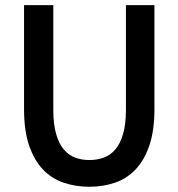

<svg xmlns="http://www.w3.org/2000/svg" viewBox="-20 -690 685 737"><path d="M72.3 -670.4H184.6V-269Q184.6 -211.9 195.8 -174.6Q207 -137.2 225.3 -115.7Q243.7 -94.2 268.6 -85Q293.5 -75.7 322.8 -75.7Q353.5 -75.7 378.4 -85Q403.3 -94.2 422.1 -115.7Q440.9 -137.2 452.1 -174.6Q463.4 -211.9 463.4 -269V-670.4H572.8V-271Q572.8 -189.5 553.7 -132.8Q534.7 -76.2 501 -40.3Q467.3 -4.4 421.4 11.2Q375.5 26.9 322.8 26.9Q270.5 26.9 224.1 11.2Q177.7 -4.4 144 -40.3Q110.4 -76.2 91.3 -132.8Q72.3 -189.5 72.3 -271Z"/></svg>

Font: Pyidaungsu
Style: Bold
Weight: 700
Designer: Sun Tun
Foundry: MCF
Version: Version 2.005 July 4, 2018; ttfautohint (v1.8.1)